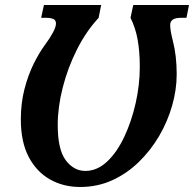

<svg xmlns="http://www.w3.org/2000/svg" viewBox="-20 -734 773 765"><path d="M299 11Q232 11 178.5 -19.5Q125 -50 94 -109.5Q63 -169 63 -258Q63 -323 77.5 -379Q92 -435 114 -479.5Q136 -524 159 -555Q179 -582 191 -604.5Q203 -627 203 -640Q203 -654 192 -658.5Q181 -663 164 -663H144L155 -714H383L373 -663Q323 -609 286.5 -536.5Q250 -464 230 -385.5Q210 -307 210 -236Q210 -138 242 -95.5Q274 -53 320 -53Q367 -53 406.5 -90Q446 -127 475 -188.5Q504 -250 520.5 -323Q537 -396 537 -467Q537 -528 528.5 -575.5Q520 -623 500 -663L511 -714H733L723 -663H700Q658 -663 658 -634Q658 -613 669 -570Q684 -512 684 -438Q684 -377 666 -313.5Q648 -250 614 -192Q580 -134 532.5 -88Q485 -42 426.5 -15.5Q368 11 299 11Z"/></svg>

Font: Noto Serif Condensed
Style: Bold Italic
Weight: 700
Width: 3
Italic angle: -12°
Designer: Monotype Design Team
Foundry: Monotype Imaging Inc.
Version: Version 2.014